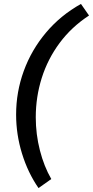

<svg xmlns="http://www.w3.org/2000/svg" viewBox="-20 -767 473 977"><path d="M176 190Q122 112 92 14.5Q62 -83 62 -184Q62 -299 101 -406Q140 -513 214 -601Q288 -689 392 -747L433 -688Q344 -630 283.5 -548.5Q223 -467 192.5 -370.5Q162 -274 162 -170Q162 -84 183 -2Q204 80 241 144Z"/></svg>

Font: Work Sans Medium
Style: Italic
Weight: 500
Italic angle: -13°
Designer: Wei Huang
Foundry: Wei Huang
Version: Version 2.012; ttfautohint (v1.8.3)